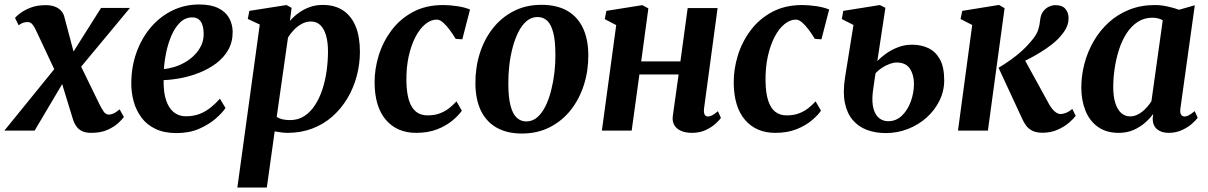

<svg xmlns="http://www.w3.org/2000/svg" viewBox="-48 -583 5390 857"><path d="M359 10Q337 10 321.2 3.5Q305.5 -3 295.2 -16Q285 -29 278.5 -47.5L213 -261.5L257 -254L106.5 0H-28.5L228.5 -316.5L216.5 -226.5L112.5 -448Q106 -462.5 97.2 -473.5Q88.5 -484.5 76 -484.5Q62.5 -484.5 53.2 -480.8Q44 -477 35.5 -470L19 -503Q24 -510 42 -523.8Q60 -537.5 88.5 -548.8Q117 -560 155.5 -560Q178.5 -560 195.8 -553.8Q213 -547.5 224.2 -535.5Q235.5 -523.5 239.5 -506.5L294 -301L251.5 -307.5L403 -547.5H532L279 -243L291 -333L395 -119.5Q404.5 -100.5 414 -86Q423.5 -71.5 438 -71.5Q447 -71.5 458.2 -76.2Q469.5 -81 486 -95L505 -60.5Q499 -52 481.2 -35Q463.5 -18 433.2 -4Q403 10 359 10Z M958.5 -101Q945 -80 915 -53.8Q885 -27.5 841 -8.2Q797 11 740 11Q685 11 646.2 -7.5Q607.5 -26 583.8 -57.8Q560 -89.5 549 -129Q538 -168.5 538 -209.5Q538 -284 561 -348.2Q584 -412.5 625 -460.8Q666 -509 721.2 -536Q776.5 -563 841 -563Q892.5 -563 925.2 -547.2Q958 -531.5 973.8 -504.2Q989.5 -477 990.5 -443Q991 -396 970.8 -360.5Q950.5 -325 916.5 -299.8Q882.5 -274.5 841.2 -258.2Q800 -242 758.5 -234.2Q717 -226.5 682.5 -225.5Q681.5 -190.5 687 -161Q692.5 -131.5 704.8 -109.8Q717 -88 736.5 -76Q756 -64 782.5 -64Q817 -64 844.8 -75.2Q872.5 -86.5 894.5 -104.8Q916.5 -123 933.5 -142.5ZM811 -505.5Q780 -505.5 757 -483.8Q734 -462 718.5 -427Q703 -392 694.5 -352Q686 -312 683.5 -275Q705 -276.5 729.8 -284Q754.5 -291.5 778 -305Q801.5 -318.5 820.5 -337.8Q839.5 -357 850.8 -381.5Q862 -406 861 -435.5Q860 -471 847.2 -488.2Q834.5 -505.5 811 -505.5Z M1011.5 254 1111.5 -473.5 1058 -498.5 1065 -534.5 1231 -560.5 1253.5 -548 1246 -489.5Q1261.5 -508 1283.5 -524.2Q1305.5 -540.5 1332.8 -550.8Q1360 -561 1392.5 -561Q1447 -561 1484 -536Q1521 -511 1539.8 -464.5Q1558.5 -418 1558.5 -352Q1558.5 -296.5 1544.2 -243.2Q1530 -190 1502.5 -144Q1475 -98 1435.8 -63.2Q1396.5 -28.5 1346 -9.2Q1295.5 10 1235.5 10Q1222 10 1207 8Q1192 6 1178 3.5L1143 254ZM1187 -61Q1199 -53.5 1213.8 -50.2Q1228.5 -47 1247 -47Q1283 -47 1310.5 -65Q1338 -83 1358 -113.8Q1378 -144.5 1391 -184Q1404 -223.5 1410 -267.2Q1416 -311 1416 -354Q1416 -393 1407.8 -423Q1399.5 -453 1382.8 -470Q1366 -487 1340.5 -487Q1318 -487 1298.5 -476.2Q1279 -465.5 1263.5 -449.2Q1248 -433 1237.5 -415.5Z M1809.5 10Q1724.5 10 1674.8 -47.5Q1625 -105 1624 -213Q1623.5 -274 1642.2 -335Q1661 -396 1699.2 -447.2Q1737.5 -498.5 1795.2 -529.5Q1853 -560.5 1929.5 -560.5Q1958.5 -560.5 1992.5 -555.5Q2026.5 -550.5 2050 -540.5L2015.5 -407.5L1986 -409.5Q1974 -429.5 1959.5 -449.2Q1945 -469 1930 -482.2Q1915 -495.5 1901.5 -495.5Q1875.5 -495.5 1850.8 -475.5Q1826 -455.5 1806.8 -418.8Q1787.5 -382 1776.2 -331.5Q1765 -281 1766 -220Q1767 -167 1778 -133.5Q1789 -100 1809.5 -84Q1830 -68 1860.5 -68Q1890.5 -68 1913.8 -76.5Q1937 -85 1955.5 -99.2Q1974 -113.5 1989.5 -130.5L2013.5 -89Q2000 -69 1972.5 -45.8Q1945 -22.5 1904.2 -6.2Q1863.5 10 1809.5 10Z M2368.5 -561.5Q2436.5 -561.5 2482.8 -535.5Q2529 -509.5 2553.2 -459.5Q2577.5 -409.5 2578 -338Q2578.5 -268 2558.5 -204.8Q2538.5 -141.5 2500 -92.5Q2461.5 -43.5 2406.2 -15.2Q2351 13 2281.5 13Q2215 13 2168.8 -13.2Q2122.5 -39.5 2098.5 -89.2Q2074.5 -139 2074 -210Q2073.5 -281 2093.5 -344.5Q2113.5 -408 2152 -456.8Q2190.5 -505.5 2245.2 -533.5Q2300 -561.5 2368.5 -561.5ZM2351.5 -507Q2323.5 -507 2302 -488.5Q2280.5 -470 2265 -438.5Q2249.5 -407 2239.5 -368.2Q2229.5 -329.5 2225 -288.5Q2220.5 -247.5 2221 -210Q2221 -148.5 2230.8 -111.2Q2240.5 -74 2258.5 -57.5Q2276.5 -41 2301 -41Q2329 -41 2350.2 -59.5Q2371.5 -78 2387 -109.5Q2402.5 -141 2412.2 -180Q2422 -219 2426.8 -260Q2431.5 -301 2431 -339Q2431 -400.5 2421.5 -437.2Q2412 -474 2394.5 -490.5Q2377 -507 2351.5 -507Z M3094.5 -98.5Q3092.5 -79.5 3097.5 -71.2Q3102.5 -63 3111.5 -63Q3120 -63 3129.8 -67.8Q3139.5 -72.5 3156.5 -86.5L3170 -56.5Q3164 -48 3147 -32Q3130 -16 3103 -3Q3076 10 3040.5 10Q3013 10 2992.8 1.5Q2972.5 -7 2962.2 -23.8Q2952 -40.5 2955 -64.5L2981 -250.5H2806L2771.5 0H2638.5L2702.5 -471L2651.5 -497.5L2658.5 -534.5L2819 -560L2846 -545.5L2814 -309H2989L3021.5 -547H3155Z M3412.5 10Q3327.5 10 3277.8 -47.5Q3228 -105 3227 -213Q3226.5 -274 3245.2 -335Q3264 -396 3302.2 -447.2Q3340.5 -498.5 3398.2 -529.5Q3456 -560.5 3532.5 -560.5Q3561.5 -560.5 3595.5 -555.5Q3629.5 -550.5 3653 -540.5L3618.5 -407.5L3589 -409.5Q3577 -429.5 3562.5 -449.2Q3548 -469 3533 -482.2Q3518 -495.5 3504.5 -495.5Q3478.5 -495.5 3453.8 -475.5Q3429 -455.5 3409.8 -418.8Q3390.5 -382 3379.2 -331.5Q3368 -281 3369 -220Q3370 -167 3381 -133.5Q3392 -100 3412.5 -84Q3433 -68 3463.5 -68Q3493.5 -68 3516.8 -76.5Q3540 -85 3558.5 -99.2Q3577 -113.5 3592.5 -130.5L3616.5 -89Q3603 -69 3575.5 -45.8Q3548 -22.5 3507.2 -6.2Q3466.5 10 3412.5 10Z M3906 11Q3859.5 11 3821.5 -3.2Q3783.5 -17.5 3758 -47.5Q3732.5 -77.5 3723 -124.5Q3713.5 -171.5 3724 -238L3761.5 -471.5L3709.5 -498L3716 -534.5L3879.5 -560.5L3904 -548L3868 -310.5Q3882.5 -326 3906 -343Q3929.5 -360 3959.5 -371.8Q3989.5 -383.5 4023 -383.5Q4063 -383.5 4095.2 -368.5Q4127.5 -353.5 4147 -318.8Q4166.5 -284 4166.5 -224.5Q4166.5 -176.5 4145.5 -133.8Q4124.5 -91 4088.2 -58.5Q4052 -26 4005 -7.5Q3958 11 3906 11ZM3916 -42Q3952.5 -42 3978.2 -67.2Q4004 -92.5 4017.8 -131Q4031.5 -169.5 4031.5 -209Q4031.5 -248.5 4013.5 -276.2Q3995.5 -304 3953.5 -304Q3940 -304 3922.5 -297.5Q3905 -291 3888.5 -280.2Q3872 -269.5 3860 -256Q3856.5 -234.5 3853.5 -213Q3850.5 -191.5 3847.5 -169.5Q3843 -125 3851.2 -96.8Q3859.5 -68.5 3876.8 -55.2Q3894 -42 3916 -42Z M4228 0 4291.5 -471.5 4239.5 -498 4247 -534.5 4411 -561 4436 -546.5 4361.5 0ZM4605.5 9.5Q4577 9.5 4559.2 0.2Q4541.5 -9 4531.5 -23.2Q4521.5 -37.5 4515 -52L4409 -280.5Q4438.5 -298 4464.2 -316.5Q4490 -335 4512.5 -355.2Q4535 -375.5 4554 -398.5Q4578.5 -426.5 4585.8 -449.2Q4593 -472 4594.5 -492Q4597 -516.5 4607.8 -531.2Q4618.5 -546 4633.5 -553Q4648.5 -560 4663 -560Q4693.5 -560 4707.2 -543.5Q4721 -527 4721.5 -504.5Q4722 -481.5 4713.2 -462.5Q4704.5 -443.5 4691.5 -428.5Q4675 -407 4649.5 -386.8Q4624 -366.5 4595.2 -349Q4566.5 -331.5 4539 -317.5Q4511.5 -303.5 4490 -294L4513.5 -338.5L4633.5 -120Q4645.5 -98 4659.2 -86Q4673 -74 4686 -74Q4695.5 -74 4709.8 -79.2Q4724 -84.5 4738 -97L4753.5 -66Q4744.5 -53.5 4723.8 -35.5Q4703 -17.5 4672.8 -4Q4642.5 9.5 4605.5 9.5Z M5221 -100.5Q5218 -79.5 5223.8 -71.2Q5229.5 -63 5239.5 -63Q5248 -63 5258.5 -68.5Q5269 -74 5284.5 -87L5298 -57.5Q5292 -48.5 5274.2 -32.2Q5256.5 -16 5229.2 -3Q5202 10 5168 10Q5136 10 5116.8 -6Q5097.5 -22 5097 -53L5099.5 -74.5Q5084 -53.5 5061.8 -34.2Q5039.5 -15 5010.8 -2.5Q4982 10 4945.5 10Q4890 10 4852.8 -16.5Q4815.5 -43 4797 -89Q4778.5 -135 4778.5 -192Q4778.5 -246 4792.5 -299.2Q4806.5 -352.5 4833.8 -399.5Q4861 -446.5 4900.8 -482.8Q4940.5 -519 4992.5 -539.8Q5044.5 -560.5 5107 -560.5Q5134 -560.5 5163.8 -554Q5193.5 -547.5 5215 -539.5L5285 -559.5ZM5142 -492.5Q5132.5 -498 5120.8 -501Q5109 -504 5096 -504Q5059 -504 5030.2 -485.2Q5001.5 -466.5 4980.8 -434.5Q4960 -402.5 4947 -362.2Q4934 -322 4927.5 -278.8Q4921 -235.5 4921 -194.5Q4921 -151.5 4930.5 -122.2Q4940 -93 4957 -78.2Q4974 -63.5 4996 -63.5Q5011 -63.5 5024.8 -69.2Q5038.5 -75 5050.8 -84.8Q5063 -94.5 5073.2 -106.5Q5083.5 -118.5 5091.5 -131.5Z"/></svg>

Font: Merriweather 36pt
Style: Bold Italic
Weight: 700
Italic angle: -7.8°
Version: Version 2.101